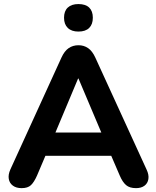

<svg xmlns="http://www.w3.org/2000/svg" viewBox="-20 -942 790 970"><path d="M89.2 8.5Q62.2 8.5 45.2 -4Q28.2 -16.5 24.4 -37.8Q20.5 -59 32.2 -85.5L290.5 -651.2Q305.5 -684.2 327 -698.9Q348.5 -713.5 376.5 -713.5Q403.8 -713.5 425.1 -698.9Q446.5 -684.2 461.5 -651.2L720.5 -85.5Q733.2 -58.8 729.6 -37.1Q726 -15.5 709.6 -3.5Q693.2 8.5 667.2 8.5Q634.8 8.5 616.9 -6.9Q599 -22.2 585 -55L524.2 -196.2L584.8 -155H166.5L227 -196.2L167 -55Q152.2 -21.5 136.2 -6.5Q120.2 8.5 89.2 8.5ZM374.5 -545.2 244 -234.2 217 -272.5H534.2L508 -234.2L376.5 -545.2ZM376.2 -782.5Q341.5 -782.5 322.5 -800.9Q303.5 -819.2 303.5 -852.5Q303.5 -886 322.5 -903.8Q341.5 -921.5 376.2 -921.5Q412 -921.5 430.5 -903.8Q449 -886 449 -852.5Q449 -819 430.5 -800.8Q412 -782.5 376.2 -782.5Z"/></svg>

Font: Nunito ExtraLight
Style: Regular
Weight: 200
Designer: Vernon Adams
Foundry: Vernon Adams
Version: Version 3.602;April 4, 2023;FontCreator 14.0.0.2856 64-bit